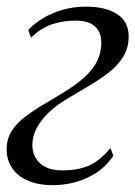

<svg xmlns="http://www.w3.org/2000/svg" viewBox="-20 -534 398 564"><path d="M136.5 10Q93.5 10 62.8 -3Q32 -16 15.8 -40Q-0.5 -64 -0.5 -96Q-0.5 -125.5 13.8 -148.2Q28 -171 52.2 -189.8Q76.5 -208.5 106.5 -226.2Q136.5 -244 168.5 -263.5Q225 -298 251.2 -332Q277.5 -366 277.5 -408.5Q277.5 -431 268.2 -445.5Q259 -460 242.5 -466.8Q226 -473.5 203.5 -473.5Q167 -473.5 134.5 -463.2Q102 -453 71 -423.5L63 -446Q81 -465 106.5 -480.5Q132 -496 164 -505.2Q196 -514.5 233 -514.5Q289.5 -514.5 323.8 -492.8Q358 -471 358 -427Q358 -393.5 342.2 -367.8Q326.5 -342 299.8 -321.2Q273 -300.5 240.2 -281.2Q207.5 -262 173.5 -241.5Q145.5 -224.5 123 -203.2Q100.5 -182 87.8 -157.8Q75 -133.5 75 -107.5Q75 -87.5 84.5 -70.5Q94 -53.5 113.5 -43.5Q133 -33.5 162 -33.5Q208 -33.5 240 -47Q272 -60.5 304.5 -99L313 -76.5Q290.5 -43.5 260.2 -24.8Q230 -6 198 2Q166 10 136.5 10Z"/></svg>

Font: Merriweather 144pt Light
Style: Italic
Weight: 300
Italic angle: -7.8°
Version: Version 2.101